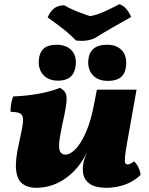

<svg xmlns="http://www.w3.org/2000/svg" viewBox="-20 -885 708 914"><path d="M152 9Q114 9 88.5 -9Q63 -27 57 -72.5Q51 -118 70 -202Q82 -255 87 -285Q92 -315 88 -329Q84 -343 70 -347.5Q56 -352 30 -353Q30 -370 33 -390Q36 -410 43 -426Q102 -428 160 -438Q218 -448 266 -467Q281 -458 288.5 -448Q296 -438 297 -420Q298 -402 292.5 -370Q287 -338 275 -285Q263 -228 261.5 -199Q260 -170 268.5 -159.5Q277 -149 292 -149Q313 -149 338.5 -174Q364 -199 389 -255Q414 -311 431 -405L441 -458H630L585 -205Q577 -160 575 -138Q573 -116 576.5 -109Q580 -102 588 -102Q599 -102 618 -117Q629 -108 638.5 -89Q648 -70 649 -52Q617 -21 574.5 -6Q532 9 488 9Q436 9 410 -8Q384 -25 377.5 -51.5Q371 -78 377 -108Q379 -119 383 -131Q387 -143 393 -156H392Q354 -79 290.5 -35Q227 9 152 9ZM257 -501Q211 -501 186 -528.5Q161 -556 165 -601Q168 -636 188.5 -654Q209 -672 249 -672Q296 -672 321 -645Q346 -618 340 -571Q331 -501 257 -501ZM494 -500Q448 -500 423 -526Q398 -552 400 -595Q405 -672 490 -672Q535 -672 560 -645.5Q585 -619 580 -571Q574 -500 494 -500ZM342 -692Q311 -724 276 -751Q241 -778 207 -802Q217 -828 235.5 -843.5Q254 -859 285 -860Q311 -845 343 -832Q375 -819 409 -808Q443 -814 481.5 -832Q520 -850 548 -865Q568 -859 582.5 -841Q597 -823 604 -804Q559 -779 513 -752.5Q467 -726 432 -704Q395 -686 342 -692Z"/></svg>

Font: Vollkorn Black
Style: Italic
Weight: 900
Italic angle: -11°
Designer: Friedrich Althausen
Foundry: Friedrich Althausen
Version: Version 5.000; ttfautohint (v1.8.3)